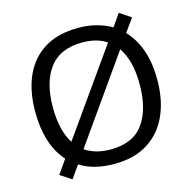

<svg xmlns="http://www.w3.org/2000/svg" viewBox="-112 -858 1004 1002"><g transform="rotate(-15 390.5 -357.5)"><path d="M720 -358Q720 -247 682.5 -164.5Q645 -82 572 -36Q499 10 391 10Q279 10 206 -37L158 31L97 -9L149 -83Q105 -132 83 -202Q61 -272 61 -359Q61 -469 97 -551Q133 -633 206.5 -679Q280 -725 392 -725Q444 -725 488.5 -713Q533 -701 570 -680L616 -746L677 -705L626 -634Q720 -535 720 -358ZM156 -358Q156 -297 167.5 -247Q179 -197 203 -160L522 -611Q470 -646 392 -646Q271 -646 213.5 -569.5Q156 -493 156 -358ZM625 -358Q625 -487 574 -560L254 -106Q280 -88 314.5 -78Q349 -68 391 -68Q513 -68 569 -145.5Q625 -223 625 -358Z"/></g></svg>

Font: Noto Sans Old Turkic
Style: Regular
Weight: 400
Designer: Monotype Design Team
Foundry: Monotype Imaging Inc.
Version: Version 2.003; ttfautohint (v1.8.4.7-5d5b)